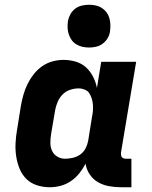

<svg xmlns="http://www.w3.org/2000/svg" viewBox="-20 -780 640 808"><path d="M190 8Q161 8 135 -0.5Q109 -9 90.5 -27.5Q72 -46 62 -71Q52 -96 48 -123Q44 -150 45.5 -178.5Q47 -207 52 -235L68 -335Q72 -358 78.5 -381Q85 -404 95.5 -425.5Q106 -447 121.5 -467Q137 -487 157 -501Q177 -515 200.5 -521.5Q224 -528 247 -528Q274 -528 299 -520.5Q324 -513 342 -496.5Q360 -480 371.5 -457.5Q383 -435 388 -410L406 -520H553L489 -137Q489 -132 489.5 -127Q490 -122 493 -118.5Q496 -115 500.5 -113.5Q505 -112 510 -112H533V8H490Q464 8 439 3.5Q414 -1 393 -13Q372 -25 358 -45.5Q344 -66 340 -91Q329 -70 314 -51Q299 -32 278.5 -18Q258 -4 235 2Q212 8 190 8ZM254 -112Q270 -112 287 -116Q304 -120 318 -130Q332 -140 340 -155.5Q348 -171 351 -187L367 -287Q370 -301 371 -314Q372 -327 371 -340Q370 -353 366 -365.5Q362 -378 355.5 -388Q349 -398 336.5 -403Q324 -408 311 -408Q293 -408 275 -402Q257 -396 243.5 -382.5Q230 -369 222.5 -351Q215 -333 212 -316L195 -216Q192 -197 192 -179Q192 -161 199 -145.5Q206 -130 221 -121Q236 -112 254 -112ZM355 -580Q341 -580 327 -583Q313 -586 301 -593.5Q289 -601 281.5 -611.5Q274 -622 269.5 -635.5Q265 -649 264.5 -663Q264 -677 266 -692Q269 -707 276.5 -720.5Q284 -734 296.5 -743.5Q309 -753 324.5 -756.5Q340 -760 355 -760Q369 -760 383 -757Q397 -754 408.5 -746.5Q420 -739 428 -728.5Q436 -718 440 -704.5Q444 -691 444.5 -677Q445 -663 443 -648Q441 -633 433 -619.5Q425 -606 412.5 -596.5Q400 -587 385 -583.5Q370 -580 355 -580Z"/></svg>

Font: Iosevka Heavy Extended
Style: Italic
Weight: 900
Width: 7
Italic angle: -9°
Monospace: yes
Designer: Belleve Invis
Foundry: Belleve Invis
Version: Version 32.5.0; ttfautohint (v1.8.4)